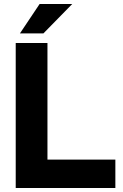

<svg xmlns="http://www.w3.org/2000/svg" viewBox="-20 -934 609 954"><path d="M58.1 0V-720.2H215.8V-141.1H553.2V0ZM79.1 -768.1 176.8 -914.1H338.9L195.8 -768.1Z"/></svg>

Font: Aspekta 400
Style: Bold
Weight: 700
Designer: Ivo Dolenc
Version: Version 2.000